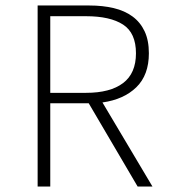

<svg xmlns="http://www.w3.org/2000/svg" viewBox="-20 -679 640 699"><path d="M117 0V-659H305Q354 -659 394 -649.5Q434 -640 462.5 -619Q491 -598 506.5 -565Q522 -532 522 -485Q522 -406 476.5 -361.5Q431 -317 353 -306L535 0H481L303 -303H163V0ZM163 -341H293Q381 -341 428 -376.5Q475 -412 475 -485Q475 -559 428 -589.5Q381 -620 293 -620H163Z"/></svg>

Font: Source Code Pro Light
Style: Regular
Weight: 300
Monospace: yes
Designer: Paul D. Hunt, Teo Tuominen
Foundry: Adobe Systems Incorporated
Version: Version 2.030;PS 1.000;hotconv 16.6.51;makeotf.lib2.5.65220